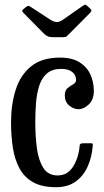

<svg xmlns="http://www.w3.org/2000/svg" viewBox="-20 -770 434 800"><path d="M26 -260Q26 -335 45.5 -396.2Q65 -457.5 109.8 -493.8Q154.5 -530 230 -530Q281 -530 312 -510.2Q343 -490.5 357 -458.8Q371 -427 371 -391Q371 -355 350 -335Q329 -315 307 -315Q287 -315 268.5 -330.2Q250 -345.5 250 -373Q250 -393.5 261.8 -403Q273.5 -412.5 285.2 -419Q297 -425.5 297 -437Q297 -457.5 280.8 -470.2Q264.5 -483 235 -483Q198 -483 176.2 -464.5Q154.5 -446 144 -414.2Q133.5 -382.5 130.2 -342.8Q127 -303 127 -260Q127 -203 133.8 -152.5Q140.5 -102 160.5 -70.5Q180.5 -39 220 -39Q261 -39 284.2 -75.2Q307.5 -111.5 312 -163.5Q312.5 -173 326 -173H357Q365 -173 366 -171.5Q367 -170 366.5 -164Q363 -115.5 345.2 -76Q327.5 -36.5 294.8 -13.2Q262 10 213 10Q154.5 10 117.8 -10.8Q81 -31.5 61 -68.8Q41 -106 33.5 -155Q26 -204 26 -260ZM162.5 -630.5 80.5 -713.5Q74 -720 72.8 -723.8Q71.5 -727.5 78.5 -733L87.5 -740Q95.5 -746.5 99.2 -745.5Q103 -744.5 111.5 -739L189.5 -688Q204.5 -678.5 216.2 -678.2Q228 -678 242.5 -688L325.5 -746Q333.5 -751.5 337.2 -750Q341 -748.5 347.5 -741.5L352.5 -737.5Q359.5 -731 360.8 -727Q362 -723 355 -716L266.5 -627Q261 -621.5 257.2 -618.2Q253.5 -615 241.5 -615H201.5Q186 -615 177.8 -619.2Q169.5 -623.5 162.5 -630.5Z"/></svg>

Font: Besley* Condensed
Style: Regular
Weight: 400
Width: 3
Designer: Owen Earl
Foundry: indestructible type*
Version: Version 3.000; ttfautohint (v1.8.3)